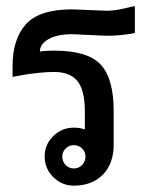

<svg xmlns="http://www.w3.org/2000/svg" viewBox="-20 -583 469 611"><path d="M409.2 -478Q365.7 -469.2 318.8 -469.2L210 -474.1Q161.1 -474.1 134 -458.3Q106.9 -442.4 106.9 -418.9Q122.6 -421.9 151.9 -421.9Q259.3 -421.9 300.5 -377.4Q341.8 -333 341.8 -229V-123Q341.8 -62.5 307.4 -27.3Q272.9 7.8 214.8 7.8Q176.8 7.8 149.4 -19.5Q122.1 -46.9 122.1 -85Q122.1 -123 149.4 -149.9Q176.8 -176.8 214.8 -176.8Q234.9 -176.8 250 -170.9V-229Q250 -295.4 226.6 -324.7Q203.1 -354 151.9 -354Q130.9 -354 104 -351.3Q77.1 -348.6 57.6 -345.2L22.9 -338.9H20V-373Q20 -458.5 62.5 -505.9Q105 -553.2 210 -553.2L318.8 -548.8Q340.8 -548.8 364.3 -553.7L404.8 -563H409.2ZM214.8 -46.9Q230.5 -46.9 241.2 -57.9Q252 -68.8 252 -85Q252 -100.1 241 -110.6Q230 -121.1 214.8 -121.1Q199.7 -121.1 189 -110.4Q178.2 -99.6 178.2 -85Q178.2 -68.8 189 -57.9Q199.7 -46.9 214.8 -46.9Z"/></svg>

Font: IranNastaliq
Style: Regular
Weight: 400
Designer: Hossein Zahedi
Version: Version 1.5